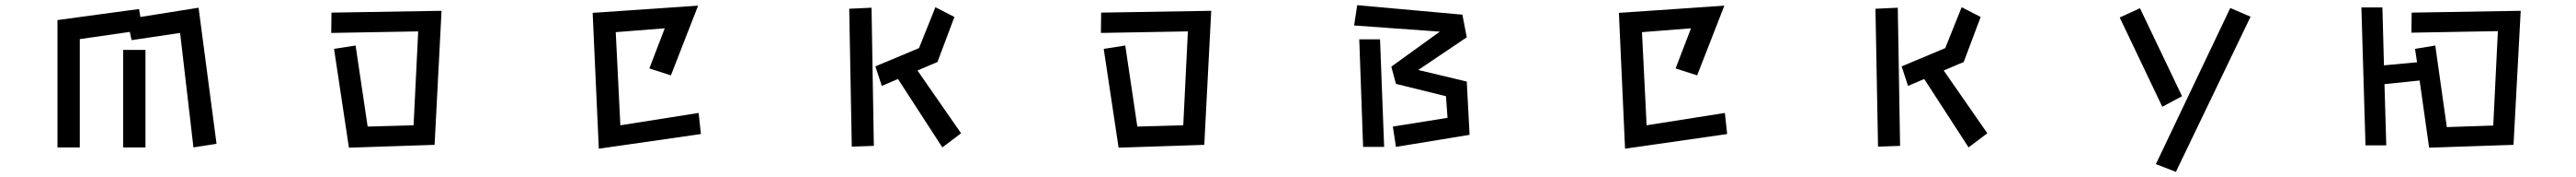

<svg xmlns="http://www.w3.org/2000/svg" viewBox="-20 -549 10040 688"><path d="M682 -421 493 -393 486 -425 291 -397V24H204V-471L522 -514L527 -483L754 -519L824 10L734 24ZM460 -355H547V24H460Z M1282 -359 1366 -372 1413 -57 1592 -62 1610 -427 1271 -421 1272 -500 1701 -507 1674 13V14L1340 25Z M2290 -499 2701 -527 2595 -256 2511 -283 2571 -439 2380 -424 2398 -62 2703 -110 2712 -28 2314 29Z M3480 -242 3417 -215 3392 -291 3562 -362 3626 -521 3700 -483 3634 -308 3556 -275 3726 -31 3653 24ZM3290 -515 3377 -519 3386 18 3300 21Z M4282 -359 4366 -372 4413 -57 4592 -62 4610 -427 4271 -421 4272 -500 4701 -507 4674 13V14L4340 25Z M5409 -57 5622 -91 5616 -175 5421 -223 5403 -290 5592 -426 5258 -450 5270 -529 5680 -492 5697 -404 5508 -277 5697 -232 5708 -25 5421 22ZM5278 -396H5359L5375 22H5293Z M6290 -499 6701 -527 6595 -256 6511 -283 6571 -439 6380 -424 6398 -62 6703 -110 6712 -28 6314 29Z M7480 -242 7417 -215 7392 -291 7562 -362 7626 -521 7700 -483 7634 -308 7556 -275 7726 -31 7653 24ZM7290 -515 7377 -519 7386 18 7300 21Z M8673 -518 8752 -484 8461 119 8383 89ZM8242 -481 8321 -517 8485 -175 8408 -134Z M9411 -236 9274 -222 9281 16H9200L9184 -520H9266L9272 -295L9401 -307L9393 -359L9472 -372L9517 -55L9698 -61L9716 -428L9379 -422L9380 -500L9805 -507L9777 14L9448 25Z"/></svg>

Font: Moralerspace Krypton JPDOC
Style: Regular
Weight: 400
Version: v0.0.6; ttfautohint (v1.8.4.7-5d5b-dirty) -l 6 -r 45 -G 200 